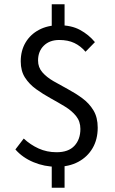

<svg xmlns="http://www.w3.org/2000/svg" viewBox="-20 -768 537 898"><path d="M245 12Q188 12 136.5 -9.5Q85 -31 52 -69L91 -120Q122 -91 160.5 -73.5Q199 -56 245 -56Q300 -56 328 -86Q356 -116 356 -165Q356 -200 336 -225Q316 -250 284 -269.5Q252 -289 216.5 -308.5Q181 -328 149 -351Q117 -374 97 -405Q77 -436 77 -481Q77 -531 99.5 -569Q122 -607 162.5 -628.5Q203 -650 256 -650Q314 -650 354.5 -628Q395 -606 424 -571L380 -526Q357 -553 327.5 -567Q298 -581 257 -581Q212 -581 185 -554.5Q158 -528 158 -485Q158 -453 178 -430Q198 -407 230 -388.5Q262 -370 297.5 -351Q333 -332 365 -308.5Q397 -285 417 -252Q437 -219 437 -171Q437 -116 413 -75Q389 -34 346 -11Q303 12 245 12ZM222 110V-17H282V110ZM222 -619V-748H282V-619Z"/></svg>

Font: Source Sans 3
Style: Regular
Weight: 400
Designer: Paul D. Hunt
Foundry: Adobe
Version: Version 3.046;hotconv 1.0.118;makeotfexe 2.5.65603